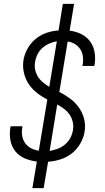

<svg xmlns="http://www.w3.org/2000/svg" viewBox="-20 -863 540 990"><path d="M147 107 170 -30Q137 -34 107.5 -46.5Q78 -59 59 -83Q40 -107 34 -138.5Q28 -170 33 -203L35 -212H96L95 -206Q91 -184 94.5 -162.5Q98 -141 110 -124.5Q122 -108 140.5 -98.5Q159 -89 180 -86L224 -350Q196 -364 171 -383.5Q146 -403 128.5 -429Q111 -455 103.5 -487Q96 -519 101 -553Q106 -583 122 -612Q138 -641 163.5 -662Q189 -683 219.5 -693.5Q250 -704 282 -706L304 -843H362L339 -705Q371 -701 398.5 -687.5Q426 -674 444 -650Q462 -626 467.5 -595Q473 -564 468 -532L466 -523H405L406 -529Q410 -550 407.5 -571Q405 -592 394.5 -608.5Q384 -625 367 -635.5Q350 -646 329 -649L286 -389Q315 -374 341 -355Q367 -336 386 -309.5Q405 -283 413.5 -250.5Q422 -218 416 -183Q411 -152 393.5 -122Q376 -92 349.5 -71.5Q323 -51 291 -41Q259 -31 228 -29L205 107ZM234 -415 273 -650Q254 -647 234.5 -638.5Q215 -630 199 -616Q183 -602 173.5 -583Q164 -564 161 -544Q157 -523 161.5 -503Q166 -483 176.5 -466.5Q187 -450 202.5 -437.5Q218 -425 234 -415ZM236 -85Q256 -88 276.5 -95.5Q297 -103 314.5 -117.5Q332 -132 342.5 -151.5Q353 -171 356 -191Q360 -213 355 -234.5Q350 -256 338.5 -272.5Q327 -289 310.5 -301.5Q294 -314 275 -324Z"/></svg>

Font: Iosevka Light
Style: Italic
Weight: 300
Italic angle: -9°
Monospace: yes
Designer: Belleve Invis
Foundry: Belleve Invis
Version: Version 32.5.0; ttfautohint (v1.8.4)